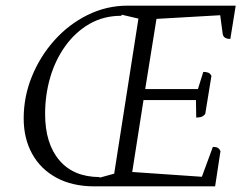

<svg xmlns="http://www.w3.org/2000/svg" viewBox="-20 -661 893 681"><path d="M315 0Q237 0 180.5 -30.5Q124 -61 94 -115.5Q64 -170 64 -241Q64 -318 93 -389.5Q122 -461 173 -518Q224 -575 291 -608Q358 -641 433 -641L410 -605Q347 -605 297 -576Q247 -547 211.5 -497.5Q176 -448 158 -386Q140 -324 140 -257Q140 -152 190.5 -92.5Q241 -33 334 -33ZM315 0Q317 -27 334 -31L385 -45L471 -595L411 -609Q413 -622 417.5 -629Q422 -636 433 -641H816L797 -523Q773 -523 770 -540L761 -607L535 -594L495 -345H682L701 -406Q711 -406 718 -403.5Q725 -401 730 -392L708 -257Q701 -248 692.5 -246Q684 -244 676 -244L675 -306H489L449 -51L696 -34L735 -140Q748 -140 753.5 -136Q759 -132 762 -125L743 0Z"/></svg>

Font: Petrona Light
Style: Italic
Weight: 300
Italic angle: -9°
Designer: Ringo R. Seeber
Foundry: Ringo R. Seeber
Version: Version 2.001; ttfautohint (v1.8.3)